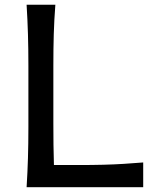

<svg xmlns="http://www.w3.org/2000/svg" viewBox="-20 -776 649 796"><path d="M90.3 0Q94.2 -62.5 95.9 -120.8Q97.7 -179.2 97.7 -249.5V-503.9Q97.7 -575.2 95.9 -634Q94.2 -692.9 90.3 -756.3H209.5Q204.6 -692.9 202.9 -634Q201.2 -575.2 201.2 -503.9V-265.6Q201.2 -217.8 201.7 -176Q202.1 -134.3 203.6 -91.8H302.2Q362.3 -91.8 408.2 -93Q454.1 -94.2 493.4 -96.7Q532.7 -99.1 573.7 -102.5V0Z"/></svg>

Font: Pinar DS1 Medium
Style: Regular
Weight: 500
Designer: Amin Abedi
Version: Version 3.000